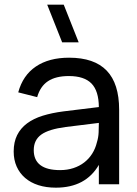

<svg xmlns="http://www.w3.org/2000/svg" viewBox="-20 -808 602 842"><path d="M187 -787.5H259.5L325 -622.5H252.5ZM283 -555Q393.5 -555 448 -498.2Q502.5 -441.5 502.5 -326.5V0H413.5V-85Q385 -35.5 337.8 -10.2Q290.5 15 225 15Q182.5 15 148.2 4Q114 -7 90 -27.8Q66 -48.5 53 -77.8Q40 -107 40 -143.5Q40 -185 55.2 -215.5Q70.5 -246 98.8 -267Q127 -288 167.2 -300.5Q207.5 -313 258 -319.5L413.5 -338.5Q413 -409.5 381 -442Q349 -474.5 282 -474.5Q224.5 -474.5 190.5 -452Q156.5 -429.5 143 -382L60 -403Q80 -477.5 137.2 -516.2Q194.5 -555 283 -555ZM268 -251Q194 -241.5 161 -217.8Q128 -194 128 -149.5Q128 -106 157 -84Q186 -62 243.5 -62Q275 -62 301.8 -70.8Q328.5 -79.5 349.2 -95.5Q370 -111.5 384.2 -134Q398.5 -156.5 405 -184Q411.5 -204.5 412.5 -227Q413.5 -249.5 413.5 -267.5V-269Z"/></svg>

Font: Vela Sans Med
Style: Regular
Weight: 500
Designer: Principal design: Mikhail Sharanda - project Manrope.
Design modification: Ravid Balaliev
Foundry: Mikhail Sharanda
Version: Version 1.001